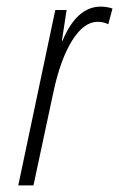

<svg xmlns="http://www.w3.org/2000/svg" viewBox="-20 -560 360 580"><path d="M284.2 -540Q302.7 -540 319.8 -534.2L307.1 -486.8Q292.5 -494.1 274.9 -494.1Q233.4 -494.1 198 -437.7Q162.6 -381.3 141.1 -280.8L81.1 0H35.2L147 -529.8H181.2L167 -437H168.9Q211.9 -540 284.2 -540Z"/></svg>

Font: Open Sans Hebrew Condensed Light
Style: Italic
Weight: 300
Width: 3
Italic angle: -12°
Foundry: Ascender Corporation, Yanek Iontef
Version: Version 2.001;PS 002.001;hotconv 1.0.70;makeotf.lib2.5.58329